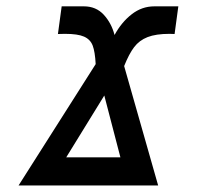

<svg xmlns="http://www.w3.org/2000/svg" viewBox="-20 -570 640 590"><path d="M179.5 -466Q165.5 -466 158 -465.5L169.5 -550.5H238Q275 -550.5 298.8 -524.8Q322.5 -499 332 -462.5Q353.5 -502 384.8 -526.2Q416 -550.5 454 -550.5H528L516.5 -465.5L501 -466Q459 -466 433.5 -456Q408 -446 392.2 -425.2Q376.5 -404.5 361.5 -367L466 0H37L274 -373Q272 -411 264.8 -430Q257.5 -449 238.2 -457.5Q219 -466 179.5 -466ZM350 -86.5 300.5 -276.5 183.5 -86.5Z"/></svg>

Font: JuliaMono SemiBold
Style: Italic
Weight: 600
Italic angle: -9°
Monospace: yes
Designer: cormullion
Foundry: corm
Version: Version 0.056; ttfautohint (v1.8.4)